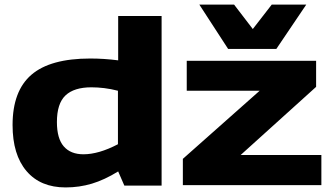

<svg xmlns="http://www.w3.org/2000/svg" viewBox="-20 -810 1459 840"><path d="M524 2 497 -60Q437 -23 382 -6.5Q327 10 267 10Q157 10 96 -61.5Q35 -133 35 -263Q35 -412 117.5 -483Q200 -554 375 -554Q435 -554 497 -546V-740H687V2ZM496 -179V-413Q465 -421 436 -424.5Q407 -428 380 -428Q304 -428 266.5 -392.5Q229 -357 229 -276Q229 -204 259 -169.5Q289 -135 345 -135Q412 -135 496 -179ZM780 0V-115L1116 -413H797V-544H1363V-430L1033 -132H1386V0ZM1320 -790 1189 -596H978L852 -790H1004L1086 -683L1169 -790Z"/></svg>

Font: Georama Extended
Style: Bold
Weight: 700
Width: 7
Designer: Jean-Baptiste Levee
Foundry: Production Type
Version: Version 1.000